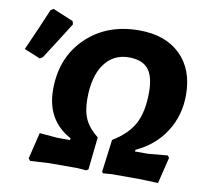

<svg xmlns="http://www.w3.org/2000/svg" viewBox="-77 -768 932 859"><g transform="rotate(10 389.0 -339.0)"><path d="M86 -675 99 -683 192 -644 196 -630Q130 -525 89 -462L76 -454L3 -484Q48 -584 86 -675ZM113 5 105 -5 134 -125 214 -118H273L274 -126Q159 -188 159 -328Q159 -473 252.5 -564Q346 -655 494 -655Q613 -655 681 -588.5Q749 -522 749 -406Q749 -312 701 -238Q653 -164 569 -126L568 -118H626L716 -126L723 -116L694 3L614 0H484L444 3L439 -3L458 -151Q527 -193 555.5 -247Q584 -301 584 -390Q584 -462 556.5 -495Q529 -528 469 -528Q398 -528 357.5 -471.5Q317 -415 317 -314Q317 -257 334.5 -220Q352 -183 393 -151L377 -3L368 3L329 0H201Z"/></g></svg>

Font: Alegreya Sans ExtraBold
Style: Italic
Weight: 800
Italic angle: -7°
Designer: Juan Pablo del Peral
Foundry: Huerta Tipografica
Version: Version 2.007